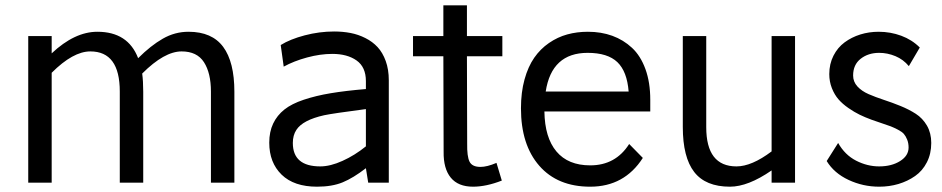

<svg xmlns="http://www.w3.org/2000/svg" viewBox="-20 -685 3532 720"><path d="M687 -565.9Q774.9 -565.9 816.9 -509.3Q858.9 -452.6 858.9 -340.8V0H771V-341.8Q771 -411.1 744.9 -451.7Q718.8 -492.2 661.1 -492.2Q596.2 -492.2 513.2 -409.2Q517.1 -381.3 517.1 -340.8V0H429.2V-341.8Q429.2 -492.2 318.8 -492.2Q253.9 -492.2 173.8 -412.1V0H85.9V-549.8H173.8V-484.9Q259.8 -565.9 345.2 -565.9Q460 -565.9 498 -466.8Q545.4 -514.2 590.6 -540Q635.7 -565.9 687 -565.9Z M1232.9 -566.9Q1265.6 -566.9 1294.7 -561.3Q1323.7 -555.7 1350.3 -542.2Q1377 -528.8 1396 -508.3Q1415 -487.8 1426.5 -456.1Q1438 -424.3 1438 -383.8V0H1360.8L1352.1 -54.2Q1304.7 -17.6 1264.9 -1.2Q1225.1 15.1 1168.9 15.1Q1082.5 15.1 1036.1 -30Q989.7 -75.2 989.7 -149.9Q989.7 -190.9 1004.4 -221.7Q1019 -252.4 1046.4 -274.2Q1073.7 -295.9 1119.1 -311Q1164.6 -326.2 1220 -335.4Q1275.4 -344.7 1352.1 -351.1V-380.9Q1352.1 -433.6 1317.1 -458.3Q1282.2 -482.9 1226.1 -482.9Q1181.2 -482.9 1131.6 -469.5Q1082 -456.1 1043.9 -435.1L1032.7 -516.1Q1067.9 -538.1 1122.8 -552.5Q1177.7 -566.9 1232.9 -566.9ZM1078.1 -148.9Q1078.1 -61 1181.2 -61Q1218.8 -61 1264.6 -81.8Q1310.5 -102.5 1352.1 -136.2V-275.9Q1228.5 -259.8 1195.8 -252.9Q1115.2 -234.9 1091.3 -197.8Q1078.1 -177.7 1078.1 -148.9Z M1863.8 -549.8V-474.1H1731L1731.9 -147Q1731 -98.6 1740.7 -78.9Q1750.5 -59.1 1781.7 -59.1Q1806.6 -59.1 1841.8 -74.2L1861.8 -7.8Q1803.2 15.1 1753.9 15.1Q1698.2 15.1 1670.4 -18.8Q1642.6 -52.7 1643.6 -116.2L1642.6 -474.1H1528.8V-549.8H1642.6V-665H1731V-549.8Z M2418.5 -311V-267.1H2021.5Q2022.9 -168.9 2066.7 -116.9Q2110.4 -64.9 2193.4 -64.9Q2288.6 -64.9 2339.4 -145L2390.6 -92.8Q2321.3 15.1 2193.4 15.1Q2070.8 15.1 2002.2 -63.5Q1933.6 -142.1 1933.6 -278.8Q1933.6 -338.9 1947 -387.2Q1960.4 -435.5 1983.4 -468.5Q2006.3 -501.5 2038.6 -523.7Q2070.8 -545.9 2107.2 -555.9Q2143.6 -565.9 2184.6 -565.9Q2234.4 -565.9 2276.1 -550.8Q2317.9 -535.6 2350.1 -505.6Q2382.3 -475.6 2400.4 -425.8Q2418.5 -376 2418.5 -311ZM2183.6 -486.8Q2048.8 -486.8 2026.4 -341.8H2337.4Q2331.5 -417 2295.2 -451.9Q2258.8 -486.8 2183.6 -486.8Z M2873.5 -549.8H2961.4V0H2873.5V-45.9Q2785.2 15.1 2717.3 15.1Q2626 15.1 2583.3 -40Q2540.5 -95.2 2540.5 -209V-549.8H2628.4V-208Q2628.4 -61 2741.7 -61Q2798.8 -61 2873.5 -117.2Z M3429.2 -506.8 3388.2 -437Q3367.7 -461.9 3337.9 -474.4Q3308.1 -486.8 3276.9 -486.8Q3235.8 -486.8 3207.5 -464.6Q3179.2 -442.4 3179.2 -401.9Q3179.2 -378.4 3195.3 -360.8Q3211.4 -343.3 3237.3 -332Q3263.2 -320.8 3294.4 -310.5Q3325.7 -300.3 3356.9 -287.6Q3388.2 -274.9 3414.1 -258.3Q3439.9 -241.7 3456.1 -213.9Q3472.2 -186 3472.2 -148.9Q3472.2 -108.4 3455.8 -76.4Q3439.5 -44.4 3411.6 -24.9Q3383.8 -5.4 3349.4 4.9Q3314.9 15.1 3276.9 15.1Q3216.3 15.1 3162.1 -10.3Q3107.9 -35.6 3080.1 -81.1L3123 -148.9Q3148.4 -104 3190.4 -82.5Q3232.4 -61 3276.9 -61Q3323.7 -61 3355.5 -81.1Q3387.2 -101.1 3387.2 -131.8Q3387.2 -148.4 3381.8 -161.6Q3376.5 -174.8 3369.4 -182.9Q3362.3 -190.9 3346.7 -199Q3331.1 -207 3320.3 -211.2Q3309.6 -215.3 3285.9 -223.1Q3262.2 -231 3249 -235.8Q3223.6 -245.1 3203.6 -254.9Q3183.6 -264.6 3161.4 -280Q3139.2 -295.4 3124.3 -312.5Q3109.4 -329.6 3099.6 -354.2Q3089.8 -378.9 3089.8 -407.2Q3089.8 -445.3 3105.5 -476.1Q3121.1 -506.8 3147.2 -526.1Q3173.3 -545.4 3206.1 -555.7Q3238.8 -565.9 3274.9 -565.9Q3319.3 -565.9 3359.6 -551Q3399.9 -536.1 3429.2 -506.8Z"/></svg>

Font: Stilu
Style: Regular
Weight: 400
Designer: Genilson Lima Santos
Foundry: Genilson Lima Santos
Version: Version 1.200;PS 001.200;hotconv 1.0.88;makeotf.lib2.5.64775